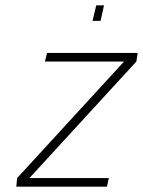

<svg xmlns="http://www.w3.org/2000/svg" viewBox="-20 -698 535 718"><path d="M356 -620 369 -678H340L326 -620ZM495 -500 490 -468 90 -32H387L380 0H41L44 -32L444 -468H148L156 -500Z"/></svg>

Font: RazerF5 Thin
Style: Italic
Weight: 250
Foundry: Razer Inc.
Version: Version 2